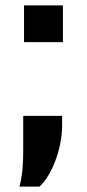

<svg xmlns="http://www.w3.org/2000/svg" viewBox="-20 -565 323 711"><path d="M69 -409H213V-545H69ZM52 126H126C169 89 210 -11 210 -100V-136H66V-11C66 37 64 82 52 126Z"/></svg>

Font: Kathrein 75 Bold
Style: Regular
Weight: 700
Designer: Lazydogs Typefoundry, based on Open Sans by Ascender Corporation
Foundry: Lazydogs Typefoundry
Version: Version 1.003;PS 001.003;hotconv 1.0.88;makeotf.lib2.5.64775